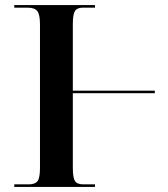

<svg xmlns="http://www.w3.org/2000/svg" viewBox="-20 -734 660 754"><path d="M36 0H353V-10H307Q283 -10 274.5 -23Q266 -36 266 -74V-368H588V-378H266V-640Q266 -678 274.5 -691Q283 -704 306 -704H353V-714H36V-704H87Q116 -704 126.5 -690.5Q137 -677 137 -638V-74Q137 -36 127.5 -23Q118 -10 93 -10H36Z"/></svg>

Font: Noto Serif Display Semi
Style: Regular
Weight: 600
Designer: Monotype Design Team
Foundry: Monotype Imaging Inc.
Version: Version 1.900